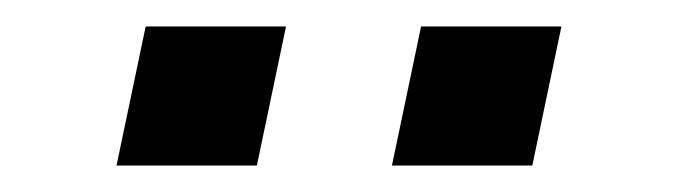

<svg xmlns="http://www.w3.org/2000/svg" viewBox="-20 -691 512 145"><path d="M276 -566 298 -671H404L382 -566ZM68 -566 90 -671H196L174 -566ZM130.5 -613H130L132 -623H132.5ZM339.5 -613H339L341 -623H341.5Z"/></svg>

Font: Tourney Thin Black
Style: Italic
Weight: 900
Italic angle: -12°
Version: Version 1.015